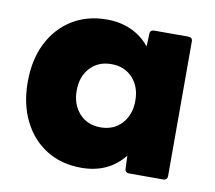

<svg xmlns="http://www.w3.org/2000/svg" viewBox="-66 -617 787 703"><g transform="rotate(10 327.5 -265.5)"><path d="M278 10Q204 10 148.5 -24.5Q93 -59 62 -121.5Q31 -184 31 -266Q31 -349 62 -410.5Q93 -472 148.5 -506.5Q204 -541 278 -541Q328 -541 368.5 -522.5Q409 -504 437 -469L439 -516Q439 -531 455 -531H581Q597 -531 597 -516V-16Q597 0 581 0H455Q439 0 439 -16L437 -63Q379 10 278 10ZM322 -148Q371 -148 401 -181Q431 -214 431 -266Q431 -318 401 -350.5Q371 -383 322 -383Q273 -383 243 -350.5Q213 -318 213 -266Q213 -214 243 -181Q273 -148 322 -148Z"/></g></svg>

Font: LINE Seed Sans App ExtraBold
Style: Regular
Weight: 800
Designer: LINE VX Design & Dalton Maag Ltd & Sandoll Inc
Foundry: Dalton Maag Ltd
Version: Version 1.003